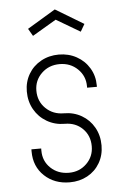

<svg xmlns="http://www.w3.org/2000/svg" viewBox="-52 -751 520 801"><g transform="rotate(-5 207.5 -351.0)"><path d="M60 -131V-140H101V-131Q101 -87 131.5 -58Q162 -29 208 -29Q252 -29 282 -58.5Q312 -88 312 -131Q312 -176 282.5 -205Q253 -234 208 -234Q167 -234 133.5 -253.5Q100 -273 81 -306.5Q62 -340 62 -382Q62 -422 81 -454.5Q100 -487 133.5 -505.5Q167 -524 208 -524Q249 -524 282.5 -505.5Q316 -487 335.5 -454.5Q355 -422 355 -382V-376H314V-382Q314 -425 283.5 -454.5Q253 -484 208 -484Q163 -484 132.5 -454.5Q102 -425 102 -382Q102 -337 132.5 -307.5Q163 -278 208 -278Q249 -278 282 -259Q315 -240 334 -206.5Q353 -173 353 -131Q353 -90 334 -57.5Q315 -25 282 -7Q249 11 208 11Q144 11 102 -28.5Q60 -68 60 -131ZM90 -642 208 -713 326 -642 308 -611 208 -670 108 -611Z"/></g></svg>

Font: Lineal Thin
Style: Regular
Weight: 200
Designer: Created by Frank Adebiaye with contributions from Anton Moglia & Ariel Martín Pérez
Created by Frank ADEBIAYE with FontF
Foundry: Velvetyne Type Foundry
Version: Version 2.000;Glyphs 3.2 (3227)